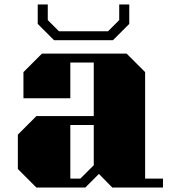

<svg xmlns="http://www.w3.org/2000/svg" viewBox="-20 -840 770 860"><path d="M143 0H362L423 -61L483 0H710V-40H630V-517L547 -600H168L85 -517V-400H295V-560H400V-320H143L60 -237V-83ZM295 -280H400V-100L340 -40H295ZM486 -660 559 -733V-820H514V-750L464 -700H244L194 -750V-820H149V-733L222 -660Z"/></svg>

Font: Kumar One
Style: Regular
Weight: 400
Designer: Parimal Parmar
Foundry: Indian Type Foundry
Version: Version 1.001;PS 1.001;hotconv 1.0.88;makeotf.lib2.5.647800